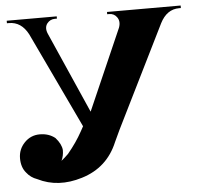

<svg xmlns="http://www.w3.org/2000/svg" viewBox="-49 -651 795 761"><g transform="rotate(-5 348.5 -270.5)"><path d="M270 -157 89 -539Q62 -590 13 -590H5V-600H204V-591H196Q177 -591 165 -576Q152 -559 163 -534L305 -212L446 -534Q455 -559 442 -576Q431 -591 412 -591H404V-600H697V-590H690Q641 -590 614 -537L413 -131L391 -84Q350 15 248 46Q151 76 71 36Q45 27 29 6Q10 -16 10 -52Q10 -88 35 -114Q60 -140 96 -140Q132 -140 157 -120Q180 -94 182 -70Q182 -47 173 -28Q187 -39 201 -53Q236 -95 259 -137Z"/></g></svg>

Font: Cinzel Bold(RUS BY LYAJKA)
Style: Regular
Weight: 700
Designer: Natanael Gama
Version: Version 1.001;PS 001.001;hotconv 1.0.56;makeotf.lib2.0.21325